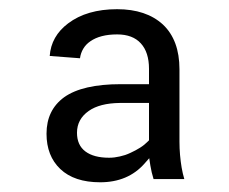

<svg xmlns="http://www.w3.org/2000/svg" viewBox="-20 -733 487 409"><path d="M307.1 -351.6Q302.7 -365.7 300.3 -380.4L297.9 -396L287.6 -384.3Q252.4 -344.7 193.4 -344.7Q138.2 -344.7 108.4 -373Q79.1 -400.9 79.1 -448.2Q79.1 -498.5 116.7 -525.9Q155.8 -553.7 237.3 -553.7H290H297.4V-561V-586.4Q297.4 -621.6 280 -640.6Q262.7 -659.7 229.5 -659.7Q193.4 -659.7 172.4 -645Q163.1 -638.7 157.5 -629.4Q151.9 -620.1 150.4 -608.9L85.9 -613.8Q88.9 -655.8 125 -683.1Q165 -713.4 229.5 -713.4Q291.5 -713.4 327.1 -680.7Q362.3 -647.5 362.3 -585.4V-431.2Q362.3 -417 363.5 -403.1Q364.7 -389.2 366.9 -376.2Q369.1 -363.3 372.6 -351.6ZM212.4 -397Q218.3 -397 223.9 -397.7Q229.5 -398.4 235.1 -399.7Q240.7 -400.9 246.6 -402.8Q252.4 -404.8 258.1 -407.5Q263.7 -410.2 268.8 -412.8Q273.9 -415.5 278.6 -418.5Q283.2 -421.4 287.4 -424.8Q291.5 -428.2 294.9 -431.6L297.4 -434.1V-437V-506.3V-513.7H290H235.4Q192.4 -513.2 168.9 -496.6Q144 -479 144 -450.2Q144 -423.8 161.9 -410.4Q179.7 -397 212.4 -397Z"/></svg>

Font: Shabnam Light FD
Style: Light-FD
Weight: 300
Foundry: DejaVu fonts team - Redesigned by Saber Rastikerdar - Based on Vazir font
Version: Version 5.0.0